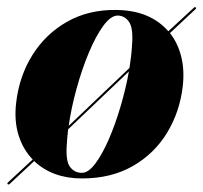

<svg xmlns="http://www.w3.org/2000/svg" viewBox="-27 -484 562 531"><path d="M-5.5 25.5Q-8 23.5 -5 20.5L63.5 -43Q37 -70 24.5 -109.5Q12 -149 17.5 -198.5Q26 -273.5 62.8 -332Q99.5 -390.5 158.8 -424Q218 -457.5 294.5 -456.5Q388 -455.5 438.5 -397.5L509 -462.5Q511.5 -465.5 514 -463.5Q517 -462 514 -459L443 -392.5Q464.5 -365.5 474 -328.2Q483.5 -291 478.5 -246Q470.5 -175.5 435.5 -117.5Q400.5 -59.5 340.8 -25Q281 9.5 199.5 9.5Q118.5 9.5 67.5 -38.5L0 24.5Q-3 27.5 -5.5 25.5ZM299.5 -441Q280 -441.5 259 -413Q238 -384.5 218.8 -338.5Q199.5 -292.5 184.8 -239Q170 -185.5 163 -136L331 -296Q336.5 -329.5 338 -357Q342 -404 330.8 -422Q319.5 -440 299.5 -441ZM199.5 -6Q217.5 -6 236.8 -31.8Q256 -57.5 274 -99Q292 -140.5 306.5 -189.8Q321 -239 329.5 -286.5L161.5 -126.5Q159 -106 158 -88Q154 -40 166.2 -23Q178.5 -6 199.5 -6Z"/></svg>

Font: Fraunces 144pt S000
Style: Bold Italic
Weight: 700
Italic angle: -16°
Version: Version 1.000; ttfautohint (v1.8.3)